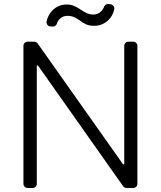

<svg xmlns="http://www.w3.org/2000/svg" viewBox="-20 -935 800 955"><path d="M96.6 -21V-707Q96.6 -715.6 102.6 -721.6Q108.7 -727.6 117.5 -727.6H150.2Q155.2 -727.6 159.8 -725.3Q164.4 -723 167.3 -718.8L592.3 -117.5H598V-707Q598 -715.6 604 -721.6Q610.1 -727.6 618.6 -727.6H642.4Q651.3 -727.6 657.3 -721.6Q663.4 -715.6 663.4 -707V-21Q663.4 -12.1 657.3 -6Q651.3 0 642.4 0H609.4Q604.4 0 599.8 -2.3Q595.2 -4.6 592.3 -8.9L168.7 -609.4H163V-21Q163 -12.1 157 -6Q150.9 0 142.4 0H117.5Q108.7 0 102.6 -6Q96.6 -12.1 96.6 -21ZM211.6 -828.8Q218.8 -860.4 240.1 -882.5Q269.5 -912.6 312.1 -912.6Q333.5 -912.6 350.1 -904.8Q365.1 -898.1 381 -887.4Q397 -876.8 410.5 -870Q426.1 -862.6 445 -862.6Q466.6 -862.6 483 -878.6Q492.9 -888.1 497.9 -901.6Q500.4 -908.4 506.4 -912.1Q512.4 -915.8 519.5 -915.1L530.2 -913.7Q538.4 -912.6 543.5 -906.8Q548.7 -900.9 548.7 -893.1Q548.7 -890.3 548.3 -888.8Q541.2 -856.2 519.2 -835.2Q489.3 -806.5 447.8 -806.5Q423.7 -806.5 407.7 -814.3Q390.3 -822.4 378.6 -831.7Q365.8 -841.3 350.9 -848.7Q335.9 -856.2 315 -856.2Q292.3 -856.2 277 -840.6Q266.3 -829.9 262.8 -817.1Q260.7 -810.4 254.8 -806.5Q248.9 -802.6 241.8 -802.9L230.8 -803.6Q222.3 -804 216.8 -810Q211.3 -816.1 211.3 -824.2Q211.3 -827.4 211.6 -828.8Z"/></svg>

Font: DeltaSans Light
Style: Regular
Weight: 300
Designer: Rasmus Andersson
Foundry: rsms
Version: Version 3.012